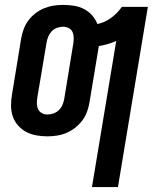

<svg xmlns="http://www.w3.org/2000/svg" viewBox="-20 -548 640 783"><path d="M355 215 454 -381Q436 -373 418.5 -368Q401 -363 383 -360L345 -131Q342 -112 335 -92.5Q328 -73 315.5 -56.5Q303 -40 286.5 -27Q270 -14 251 -6Q232 2 212 5Q192 8 173 8Q150 8 128 4Q106 0 87 -10Q68 -20 53.5 -36.5Q39 -53 32 -73.5Q25 -94 25 -117Q25 -140 29 -163L66 -389Q69 -408 76 -427.5Q83 -447 95 -463.5Q107 -480 123.5 -493Q140 -506 159.5 -514Q179 -522 198.5 -525Q218 -528 237 -528Q260 -528 282 -524.5Q304 -521 323 -511Q342 -501 356 -485Q370 -469 377 -450Q407 -456 433 -475Q459 -494 477 -520H583L461 215ZM173 -81Q186 -81 198.5 -85.5Q211 -90 220.5 -99.5Q230 -109 235 -121Q240 -133 242 -145L279 -371Q281 -384 280.5 -396Q280 -408 275.5 -418Q271 -428 260 -433.5Q249 -439 237 -439Q225 -439 212.5 -434.5Q200 -430 191 -420.5Q182 -411 177 -399Q172 -387 170 -375L132 -149Q130 -136 130.5 -124Q131 -112 136 -102Q141 -92 151 -86.5Q161 -81 173 -81Z"/></svg>

Font: Iosevka Extended
Style: Bold Italic
Weight: 700
Width: 7
Italic angle: -9°
Monospace: yes
Designer: Belleve Invis
Foundry: Belleve Invis
Version: Version 32.5.0; ttfautohint (v1.8.4)